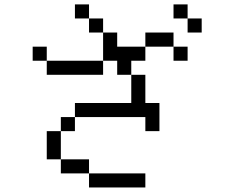

<svg xmlns="http://www.w3.org/2000/svg" viewBox="-20 -832 1040 852"><path d="M625 0V-62.5H375V0ZM812.5 -562.5V-625H750V-562.5ZM875 -687.5V-750H812.5V-687.5ZM375 -62.5V-125H250V-62.5ZM250 -125Q250 -125 250 -250H187.5Q187.5 -250 187.5 -125ZM250 -250H312.5V-312.5H250ZM625 -312.5V-250H687.5Q687.5 -250 687.5 -375H625Q625 -375 625 -500H562.5Q562.5 -500 562.5 -375H312.5V-312.5ZM562.5 -500V-562.5H625V-625H500V-687.5H437.5Q437.5 -687.5 437.5 -562.5H187.5V-500H437.5V-562.5H500V-500ZM187.5 -562.5V-625H125V-562.5ZM625 -625H750V-687.5H625ZM437.5 -687.5V-750H375V-687.5ZM375 -750V-812.5H312.5V-750ZM812.5 -750V-812.5H750V-750Z"/></svg>

Font: Unifont
Style: Regular
Weight: 500
Version: Version 13.0.05